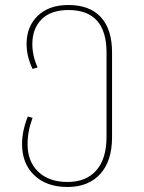

<svg xmlns="http://www.w3.org/2000/svg" viewBox="-20 -549 575 766"><path d="M253 -529Q338 -529 382.5 -480.5Q427 -432 427 -340V-1Q427 93 380 145Q333 197 249 197Q166 197 117 150.5Q68 104 68 26Q68 -27 91 -84L110 -79Q90 -26 90 26Q90 96 133 136.5Q176 177 249 177Q324 177 364.5 130.5Q405 84 405 -3V-339Q405 -509 253 -509Q183 -509 146 -472Q109 -435 109 -373Q109 -326 130 -280L110 -274Q86 -324 86 -373Q86 -443 130.5 -486Q175 -529 253 -529Z"/></svg>

Font: FiraGO Thin
Style: Regular
Weight: 100
Designer: bBox Type
Foundry: bBox Type GmbH
Version: Version 1.001;PS 001.001;hotconv 1.0.88;makeotf.lib2.5.64775